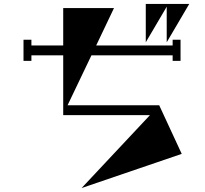

<svg xmlns="http://www.w3.org/2000/svg" viewBox="-20 -859 1040 972"><path d="M824 -645V-825L718 -645V-839H938ZM322 -326H786L900 -80L393 93L739 -276H300V-579H139V-551H99V-658H139V-629H300V-818H557L467 -629H854V-658H894V-551H854V-579H443Z"/></svg>

Font: Chokokutai
Style: Regular
Weight: 400
Designer: 108号,108go
Foundry: Font Zone 108
Version: Version 1.000; ttfautohint (v1.8.3)